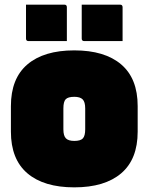

<svg xmlns="http://www.w3.org/2000/svg" viewBox="-20 -787 640 827"><path d="M300 -570Q431 -570 502 -509.5Q573 -449 573 -330V-220Q573 -101 502 -40.5Q431 20 300 20Q169 20 98 -40.5Q27 -101 27 -220V-330Q27 -449 98 -509.5Q169 -570 300 -570ZM300 -370Q273 -370 263 -359.5Q253 -349 253 -320V-230Q253 -202 264 -191Q275 -180 300 -180Q327 -180 337 -191Q347 -202 347 -230V-320Q347 -348 336 -359Q325 -370 300 -370ZM92 -767H257Q268 -767 268 -756V-610H103Q92 -610 92 -621ZM332 -767H497Q508 -767 508 -756V-610H343Q332 -610 332 -621Z"/></svg>

Font: Recursive Mn Lnr St XBk
Style: Regular
Weight: 1000
Monospace: yes
Version: Version 1.079;hotconv 1.0.112;makeotfexe 2.5.65598; ttfautoh